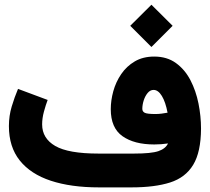

<svg xmlns="http://www.w3.org/2000/svg" viewBox="-20 -812 910 832"><path d="M544.4 -700.2 636.2 -791.5 728 -700.2 636.2 -608.4ZM708 -190.4Q678.2 -186 648.4 -186Q561.5 -186 510.7 -221.9Q460 -257.8 460 -338.9Q460 -376.5 470.9 -416.5Q481.9 -456.5 505.1 -490.7Q528.3 -524.9 564 -545.9Q599.6 -566.9 648.4 -566.9Q703.6 -566.9 742.4 -538.8Q781.2 -510.7 805.2 -464.6Q829.1 -418.5 840.1 -363.5Q851.1 -308.6 851.1 -254.4Q850.6 -152.8 817.1 -97.7Q783.7 -42.5 717 -21.2Q650.4 0 550.3 0H408.7Q287.6 0 200.2 -28.8Q112.8 -57.6 65.7 -116.5Q18.6 -175.3 18.6 -265.6Q18.6 -310.1 30.8 -350.6Q43 -391.1 58.1 -426.8L186.5 -378.9Q178.2 -356.9 170.4 -328.4Q162.6 -299.8 162.6 -272.9Q162.6 -212.4 219.5 -179.4Q276.4 -146.5 406.7 -146.5H560.5Q635.3 -146.5 666.3 -157Q697.3 -167.5 708 -190.4ZM706.1 -323.7Q697.3 -370.1 681.4 -396.2Q665.5 -422.4 645.5 -422.4Q630.9 -422.4 619.9 -409.2Q608.9 -396 602.8 -377Q596.7 -357.9 596.7 -340.3Q596.7 -328.6 607.4 -323.2Q618.2 -317.9 653.8 -317.9Q666.5 -317.9 679.9 -319.6Q693.4 -321.3 706.1 -323.7Z"/></svg>

Font: Vazir Black FD-WOL
Style: Black-FD-WOL
Weight: 900
Designer: Saber Rastikerdar
Foundry: Saber Rastikerdar
Version: Version 30.0.0